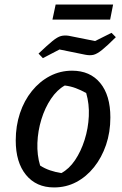

<svg xmlns="http://www.w3.org/2000/svg" viewBox="-20 -812 535 842"><path d="M217 10Q139 10 94 -45Q49 -100 49 -196Q49 -260 67.5 -315.5Q86 -371 120 -413Q154 -455 199 -478.5Q244 -502 296 -502Q375 -502 419.5 -448Q464 -394 464 -297Q464 -232 445 -176.5Q426 -121 392.5 -79Q359 -37 314.5 -13.5Q270 10 217 10ZM249 -53Q283 -71 309 -109.5Q335 -148 351 -198.5Q367 -249 369.5 -302.5Q372 -356 358 -404Q335 -417 312 -425.5Q289 -434 264 -437Q230 -418 203.5 -378.5Q177 -339 161.5 -288.5Q146 -238 144 -185Q142 -132 156 -86Q176 -73 199.5 -65Q223 -57 249 -53ZM168 -557 149 -577Q188 -614 210 -632Q232 -650 247.5 -654Q263 -658 282 -655L397 -632L469 -668L488 -649Q450 -611 427.5 -593Q405 -575 389.5 -571.5Q374 -568 354 -572L241 -595ZM210 -726 224 -792H476L463 -726Z"/></svg>

Font: Piazzolla Thin SemiBold
Style: Italic
Weight: 600
Italic angle: -11.3°
Version: Version 2.005